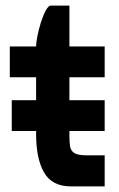

<svg xmlns="http://www.w3.org/2000/svg" viewBox="-20 -666 426 686"><path d="M22 -308H109V-390H15V-500H109Q109 -513 113.5 -536.5Q118 -560 126 -585.5Q134 -611 143.5 -628.5Q153 -646 161 -646H228V-500H354V-390H228V-308H354V-198H228V-179Q228 -158 230.5 -142.5Q233 -127 246 -119Q259 -111 290 -111H354V0H234Q166 0 137.5 -49.5Q109 -99 109 -187V-198H22Z"/></svg>

Font: Haskoy Bold
Style: Regular
Weight: 700
Designer: Ertekin Erdin
Foundry: Ertekin Erdin
Version: Version 1.500; ttfautohint (v1.8.3)